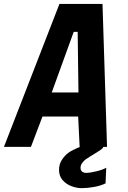

<svg xmlns="http://www.w3.org/2000/svg" viewBox="-31 -745 651 974"><path d="M270.5 -725H489L512 0H493.5Q491 7.5 478 16.5Q465 25.5 441.5 39.5L430.5 46Q410 59 403 64Q396 69 386.8 80.8Q377.5 92.5 377.5 106.5Q377.5 119 385.5 125.5Q393.5 132 406 132Q425 132 457.2 124.2Q489.5 116.5 508 106L504.5 185Q481.5 197 447 203.2Q412.5 209.5 384 209.5Q357.5 209.5 330.8 199.2Q304 189 286.2 168.2Q268.5 147.5 268.5 117Q268.5 88.5 282.2 67Q296 45.5 313.5 32Q322.5 24.5 340 15.8Q357.5 7 375.5 0H373L365.5 -154H184.5L126 0H-11ZM367 -276 363 -583.5H343L231.5 -276Z"/></svg>

Font: JuliaMono ExtraBold
Style: Italic
Weight: 800
Italic angle: -9°
Monospace: yes
Designer: cormullion
Foundry: corm
Version: Version 0.057; ttfautohint (v1.8.4)